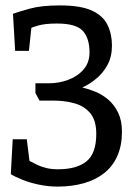

<svg xmlns="http://www.w3.org/2000/svg" viewBox="-20 -680 482 710"><path d="M193 10Q159 10 125 3Q91 -4 63.5 -15Q36 -26 20 -36L27 -165H79L89 -85Q102 -78 117.5 -70.5Q133 -63 152 -58.5Q171 -54 194 -54Q264 -54 300 -83.5Q336 -113 336 -185Q336 -234 314.5 -260.5Q293 -287 257 -297.5Q221 -308 178 -308H126L111 -336V-372H161Q197 -372 231.5 -384.5Q266 -397 288.5 -422.5Q311 -448 311 -486Q311 -539 286 -566Q261 -593 191 -593Q146 -593 121 -585.5Q96 -578 96 -577L87 -492H36L28 -629Q47 -636 90 -648Q133 -660 201 -660Q278 -660 319.5 -641Q361 -622 377.5 -588Q394 -554 394 -512Q394 -470 377.5 -440Q361 -410 337 -390Q313 -370 288 -358L285 -356Q308 -351 333.5 -340.5Q359 -330 381 -311Q403 -292 417 -263Q431 -234 431 -193Q431 -142 414 -103.5Q397 -65 365.5 -40Q334 -15 290 -2.5Q246 10 193 10Z"/></svg>

Font: Faustina
Style: Regular
Weight: 400
Designer: Alfonso Garcia
Foundry: http://www.omnibus-type.com
Version: Version 1.200